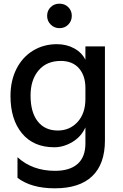

<svg xmlns="http://www.w3.org/2000/svg" viewBox="-20 -800 667 1043"><path d="M75 166V54Q156 128 279 128Q359 128 401.5 90.5Q444 53 444 -21V-108Q421 -57 373 -28.5Q325 0 275 0Q162 0 99.5 -75.5Q37 -151 37 -278Q37 -362 69.5 -426Q102 -490 159.5 -525Q217 -560 289 -560Q342 -560 383.5 -537Q425 -514 444 -475V-548H550V-37Q550 91 481 157Q412 223 278 223Q150 223 75 166ZM294 -91Q359 -91 401.5 -137.5Q444 -184 444 -263V-322Q444 -389 409 -429Q374 -469 310 -469Q233 -469 189.5 -417.5Q146 -366 146 -281Q146 -190 185 -140.5Q224 -91 294 -91ZM236 -714Q236 -742 255 -761Q274 -780 303 -780Q332 -780 351 -761Q370 -742 370 -714Q370 -686 351 -666.5Q332 -647 303 -647Q275 -647 255.5 -666.5Q236 -686 236 -714Z"/></svg>

Font: Application Medium
Style: Regular
Weight: 500
Designer: Wei Huang
Foundry: Wei Huang
Version: Version 0.012